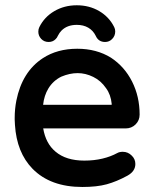

<svg xmlns="http://www.w3.org/2000/svg" viewBox="-20 -707 593 746"><path d="M414.1 -300.3Q414.1 -300.8 414.1 -301.5Q414.1 -302.2 414.1 -302.7Q410.6 -339.4 392.1 -364.3Q372.1 -393.6 342.3 -408.2Q312.5 -422.9 281.7 -422.9Q251 -422.9 218.3 -409.2Q186.5 -393.6 168 -363.3Q151.4 -335.9 147.5 -299.8H411.1Q413.1 -299.8 414.1 -300.3ZM38.1 -221.7Q37.1 -234.9 37.1 -241.9Q37.1 -249 37.1 -249Q37.1 -283.2 43.5 -315.9Q65.9 -428.2 146.5 -481Q202.6 -517.6 280.3 -517.6Q355 -517.6 411.1 -482.9Q463.9 -448.2 493.2 -390.1Q522.5 -332 522.5 -261.7Q522.5 -239.3 506.8 -223.6Q491.2 -208 467.8 -208H147.9Q157.7 -149.4 195.8 -117.7Q236.8 -83 307.6 -83Q345.7 -83 378.2 -90.8Q410.6 -98.6 435.5 -112.3Q444.3 -117.2 457 -117.2Q477.5 -117.2 492.2 -102.1Q505.9 -88.9 505.9 -69.8Q505.9 -41.5 475.1 -24.4Q433.1 -1.5 394.8 9Q356.4 19.5 299.8 19.5Q175.8 19.5 106.4 -51.3Q44.9 -114.3 38.1 -221.7ZM128.9 -584Q128.9 -593.8 132.8 -601.6Q152.3 -641.1 191.2 -663.8Q230 -686.5 278.3 -686.5Q326.7 -686.5 365.2 -664.1Q404.3 -641.1 423.8 -601.6Q427.7 -593.8 427.7 -585Q427.7 -567.4 415.5 -555.2Q404.3 -543.9 388.2 -543.9Q362.3 -543.9 351.6 -568.4Q341.8 -588.4 323 -599.4Q304.2 -610.4 278.3 -610.4Q241.2 -610.4 219.2 -588.4Q210.9 -580.1 205.1 -568.4Q201.7 -560.1 195.8 -554.7Q185.1 -543.9 168.9 -543.9Q151.4 -543.9 140.1 -555.9Q128.9 -567.9 128.9 -584Z"/></svg>

Font: YuPearl-SemiBold
Style: SemiBold
Weight: 600
Designer: Max Yao
Foundry: Max-Everyday
Version: Version 1.011; ttfautohint (v1.8.3)